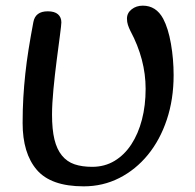

<svg xmlns="http://www.w3.org/2000/svg" viewBox="-20 -645 689 679"><path d="M306 -55Q350 -55 385 -76Q420 -97 444.5 -134.5Q469 -172 482 -222Q495 -272 495 -331Q495 -435 441 -536Q436 -546 432.5 -556.5Q429 -567 429 -579Q429 -599 445.5 -612Q462 -625 485 -625Q532 -625 557 -579Q575 -545 584.5 -490.5Q594 -436 594 -379Q594 -294 570 -222Q546 -150 503 -97.5Q460 -45 402 -15.5Q344 14 276 14Q160 14 110 -44.5Q60 -103 60 -210Q60 -258 62.5 -300Q65 -342 69.5 -384Q74 -426 81 -470Q88 -514 98 -567Q105 -605 149 -605Q173 -605 185 -594.5Q197 -584 197 -566Q197 -558 192 -520Q187 -482 180.5 -432Q174 -382 169 -329.5Q164 -277 164 -240Q164 -187 172.5 -152Q181 -117 199 -95Q217 -73 243.5 -64Q270 -55 306 -55Z"/></svg>

Font: Sofadi One
Style: Regular
Weight: 400
Designer: Botjo Nikoltchev
Foundry: Botjo Nikoltchev
Version: Version 1.002